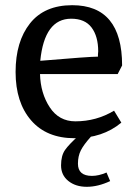

<svg xmlns="http://www.w3.org/2000/svg" viewBox="-20 -522 515 739"><path d="M447 -50Q375 10 267 10Q159 10 99.5 -59Q40 -128 40 -245Q40 -362 95.5 -432Q151 -502 258 -502Q450 -502 450 -270L433 -237H134Q136 -163 171.5 -109Q207 -55 270 -55Q351 -55 419 -96ZM357 -312 358 -324Q358 -382 332.5 -416Q307 -450 254 -450Q151 -450 135 -288Q324 -304 357 -304ZM283 0 330 4Q302 35 291 57Q280 79 280 108Q280 155 334 155Q360 155 390 142L404 175Q357 197 314 197Q271 197 243 174.5Q215 152 215 114.5Q215 77 230.5 55Q246 33 283 0Z"/></svg>

Font: Andada
Style: Regular
Weight: 400
Designer: Carolina Giovagnoli
Foundry: Carolina Giovagnoli
Version: Version 1.002